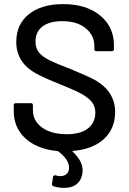

<svg xmlns="http://www.w3.org/2000/svg" viewBox="-20 -728 628 934"><path d="M540 -183.1Q540 -102.5 486.3 -52.5Q432.6 -2.4 336.9 5.9Q329.1 7.3 335 11.2Q381.8 55.2 381.8 101.1Q381.8 113.3 378.9 125Q363.3 186 291 186Q265.6 186 241.2 178.2Q231.4 174.8 232.9 166L237.8 132.8Q239.7 123.5 250 125Q265.1 128.9 272.9 128.9Q292 128.9 304 118.2Q315.9 107.4 315.9 87.9Q315.9 48.3 264.2 8.8Q262.2 6.8 258.8 6.8Q160.2 -2.9 103.5 -54.9Q46.9 -106.9 46.9 -187V-215.8Q46.9 -226.1 57.1 -226.1H129.9Q140.1 -226.1 140.1 -215.8V-191.9Q140.1 -140.1 184.6 -107.7Q229 -75.2 305.2 -75.2Q372.6 -75.2 408.2 -103.5Q443.8 -131.8 443.8 -180.2Q443.8 -210.4 425.8 -232.9Q408.2 -253.9 374.8 -272.2Q341.3 -290.5 272.9 -317.9Q200.7 -346.2 158.2 -369.1Q59.1 -422.4 59.1 -523.9Q59.1 -609.9 120.4 -658.9Q181.6 -708 287.1 -708Q400.4 -708 467.3 -652.6Q534.2 -597.2 534.2 -508.8V-488.8Q534.2 -479 523.9 -479H449.2Q439 -479 439 -488.8V-503.9Q439 -556.6 396.7 -590.8Q354.5 -625 283.2 -625Q220.7 -625 186.8 -599.4Q152.8 -573.7 152.8 -525.9Q152.8 -493.7 169.9 -472.2Q187 -451.7 220.9 -434.8Q254.9 -418 323.2 -392.1Q398.9 -361.3 438 -340.8Q540 -285.2 540 -183.1Z"/></svg>

Font: Gruenseis Font Medium
Style: Regular
Weight: 500
Designer: Jeremy Tribby
Foundry: Tribby Type
Version: Version 1.408;Glyphs 3.1.2 (3151)